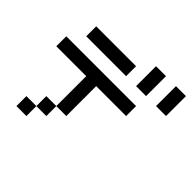

<svg xmlns="http://www.w3.org/2000/svg" viewBox="-145 -707 851 851"><g transform="rotate(45 281.0 -281.0)"><path d="M375 -500V-562.5H437.5V-500ZM375 -437.5V-500H437.5V-437.5ZM500 -500V-562.5H562.5V-500ZM500 -437.5V-500H562.5V-437.5ZM62.5 -437.5V-500H125V-437.5ZM125 -437.5V-500H187.5V-437.5ZM187.5 -437.5V-500H250V-437.5ZM250 -437.5V-500H312.5V-437.5ZM0 -312.5V-375H62.5V-312.5ZM62.5 -312.5V-375H125V-312.5ZM125 -312.5V-375H187.5V-312.5ZM187.5 -312.5V-375H250V-312.5ZM250 -312.5V-375H312.5V-312.5ZM312.5 -312.5V-375H375V-312.5ZM375 -312.5V-375H437.5V-312.5ZM187.5 -250V-312.5H250V-250ZM187.5 -187.5V-250H250V-187.5ZM187.5 -125V-187.5H250V-125ZM125 -62.5V-125H187.5V-62.5ZM62.5 0V-62.5H125V0Z"/></g></svg>

Font: AprilSans
Style: Regular
Weight: 400
Designer: typesprite
Version: Version 1.001;PS 001.001;hotconv 1.0.88;makeotf.lib2.5.64775